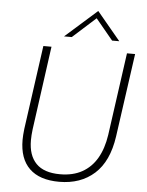

<svg xmlns="http://www.w3.org/2000/svg" viewBox="-60 -954 772 1011"><g transform="rotate(5 325.5 -449.0)"><path d="M291 8Q187 8 133.5 -44Q80 -96 80 -195Q80 -206 81 -221.5Q82 -237 84 -253L146 -697H189L128 -255Q126 -239 125 -224.5Q124 -210 124 -197Q124 -117 165.5 -74.5Q207 -32 292 -32Q360 -32 408.5 -59Q457 -86 486.5 -136.5Q516 -187 527 -260L588 -697H631L569 -256Q550 -123 477 -57.5Q404 8 291 8ZM250 -757 418 -906 542 -757H504L413 -867L291 -757Z"/></g></svg>

Font: Hanken Grotesk ExtraLight
Style: Italic
Weight: 250
Italic angle: -8°
Designer: Alfredo Marco Pradil
Foundry: Hanken Design Co.
Version: Version 3.013